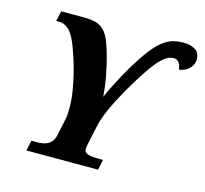

<svg xmlns="http://www.w3.org/2000/svg" viewBox="-104 -838 1021 956"><g transform="rotate(15 406.5 -360.5)"><path d="M398.9 -115.2Q397.5 -106.9 395.8 -98.4Q394 -89.8 394 -84Q394 -74.2 399.4 -68.1Q404.8 -62 414.6 -58.8Q424.3 -55.7 437.7 -54.4Q451.2 -53.2 466.8 -53.2H491.2L480 0H110.8L122.1 -53.2H148.9Q164.6 -53.2 179.2 -55.4Q193.8 -57.6 206.1 -64.2Q218.3 -70.8 227.1 -82.5Q235.8 -94.2 240.2 -113.8L257.8 -196.8Q261.2 -210.4 262.2 -225.3Q263.2 -240.2 263.2 -255.9Q263.7 -299.3 256.1 -345.7Q248.5 -392.1 238 -433.8Q227.5 -475.6 216.3 -509Q205.1 -542.5 198.2 -561Q189.9 -582.5 180.7 -600.8Q171.4 -619.1 159.9 -632.6Q148.4 -646 133.8 -653.6Q119.1 -661.1 100.1 -661.1H86.9L99.1 -713.9H217.8Q250 -713.9 273.2 -708.3Q296.4 -702.6 313.7 -688Q331.1 -673.3 343.8 -647.9Q356.4 -622.6 368.2 -583Q378.4 -548.3 385.5 -518.1Q392.6 -487.8 397.7 -460.2Q402.8 -432.6 406 -407.2Q409.2 -381.8 411.1 -356.9Q424.3 -387.2 439.7 -418Q455.1 -448.7 471.4 -478.5Q487.8 -508.3 504.4 -535.9Q521 -563.5 537.1 -587.9Q564.5 -628.9 587.9 -654.8Q611.3 -680.7 633.8 -695.3Q656.2 -710 679 -715.6Q701.7 -721.2 727.1 -721.2Q750.5 -721.2 766.8 -716.1Q783.2 -710.9 793.5 -702.6Q803.7 -694.3 808.3 -683.1Q813 -671.9 813 -660.2Q813 -643.1 806.9 -630.1Q800.8 -617.2 790.8 -607.9Q780.8 -598.6 767.6 -592.8Q754.4 -586.9 740.2 -585Q738.8 -594.2 736.6 -603Q734.4 -611.8 729.7 -618.7Q725.1 -625.5 718 -629.6Q710.9 -633.8 700.2 -633.8Q687.5 -633.8 674.6 -628.4Q661.6 -623 646.2 -609.6Q630.9 -596.2 612.5 -573.5Q594.2 -550.8 571.8 -516.1Q561 -499.5 546.9 -477.1Q532.7 -454.6 517.6 -428.5Q502.4 -402.3 487.1 -373.8Q471.7 -345.2 458.3 -316.9Q444.8 -288.6 434.8 -262Q424.8 -235.4 419.9 -212.9Z"/></g></svg>

Font: Droid Serif
Style: Bold Italic
Weight: 700
Italic angle: -12°
Designer: Monotype Design team
Foundry: Monotype Imaging Inc.
Version: Version 1.03